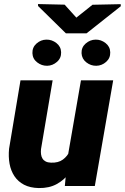

<svg xmlns="http://www.w3.org/2000/svg" viewBox="-20 -930 624 960"><path d="M316.9 -136.7 384.8 -528.3H545.9L454.1 0H304.2ZM347.2 -236.3 388.7 -237.3Q383.8 -192.4 369.1 -147.9Q354.5 -103.5 328.6 -67.4Q302.7 -31.2 264.4 -10Q226.1 11.2 173.8 10.3Q130.4 9.3 100.3 -6.3Q70.3 -22 52.2 -49.1Q34.2 -76.2 27.8 -111.3Q21.5 -146.5 25.4 -186.5L82.5 -528.3H243.2L185.1 -184.6Q183.6 -170.4 185.3 -158.2Q187 -146 192.6 -137Q198.2 -127.9 208.5 -122.6Q218.8 -117.2 234.9 -116.7Q271.5 -115.2 294.4 -132.1Q317.4 -148.9 329.8 -176.8Q342.3 -204.6 347.2 -236.3ZM142.1 -664.1Q141.1 -693.4 162.6 -712.4Q184.1 -731.4 211.9 -731.9Q239.3 -732.4 262 -714.8Q284.7 -697.3 285.6 -668.9Q286.6 -639.6 264.9 -620.6Q243.2 -601.6 215.8 -601.1Q188.5 -600.6 165.8 -618.2Q143.1 -635.7 142.1 -664.1ZM387.7 -664.1Q386.7 -693.4 408.4 -712.4Q430.2 -731.4 458 -731.9Q484.9 -732.4 507.6 -714.8Q530.3 -697.3 531.2 -668.9Q532.2 -639.6 510.7 -620.6Q489.3 -601.6 461.4 -601.1Q434.1 -600.6 411.6 -618.2Q389.2 -635.7 387.7 -664.1ZM303.2 -906.7 361.8 -841.8 442.4 -906.2 583.5 -909.2 584 -898.9 412.6 -763.2H309.6L170.4 -899.9L169.9 -909.7Z"/></svg>

Font: Roboto Black
Style: Italic
Weight: 900
Italic angle: -12°
Designer: Christian Robertson
Foundry: Google
Version: Version 3.0; 2020